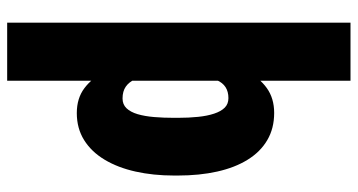

<svg xmlns="http://www.w3.org/2000/svg" viewBox="-250 -540 993 533"><g transform="rotate(90 246.5 -273.5)"><path d="M204.1 -750V203.1H43V-750ZM467.3 -270.5V-260.3Q467.3 -202.6 456.3 -153.3Q445.3 -104 423.3 -67.4Q401.4 -30.8 368.9 -10.5Q336.4 9.8 293.9 9.8Q252.9 9.8 224.9 -11.2Q196.8 -32.2 178 -69.3Q159.2 -106.4 147.5 -154.3Q135.7 -202.1 128.9 -255.4V-268.6Q135.7 -325.7 147 -374.8Q158.2 -423.8 177 -460.4Q195.8 -497.1 224.4 -517.6Q252.9 -538.1 293.5 -538.1Q336.4 -538.1 368.9 -519Q401.4 -500 423.3 -464.6Q445.3 -429.2 456.3 -379.9Q467.3 -330.6 467.3 -270.5ZM307.1 -260.3V-270.5Q307.1 -301.3 304.4 -326.9Q301.8 -352.5 295.4 -371.6Q289.1 -390.6 278.8 -400.9Q268.6 -411.1 252.4 -411.1Q234.4 -411.1 221.9 -403.1Q209.5 -395 202.4 -378.7Q195.3 -362.3 192.6 -338.1Q189.9 -314 191.4 -281.7V-241.7Q189.5 -213.9 191.4 -190.9Q193.4 -168 200.4 -151.6Q207.5 -135.3 220.5 -126.2Q233.4 -117.2 253.4 -117.2Q270 -117.2 280.5 -128.2Q291 -139.2 296.9 -158.9Q302.7 -178.7 304.9 -204.6Q307.1 -230.5 307.1 -260.3Z"/></g></svg>

Font: Roboto Condensed Black
Style: Regular
Weight: 900
Designer: Christian Robertson
Foundry: Google
Version: Version 3.008; 2023